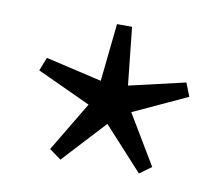

<svg xmlns="http://www.w3.org/2000/svg" viewBox="-50 -747 543 465"><g transform="rotate(10 221.5 -514.5)"><path d="M203 -688H240L255 -546L393 -578L406 -545L274 -484L347 -362L318 -341L222 -446L125 -341L96 -362L169 -484L37 -545L50 -578L188 -546Z"/></g></svg>

Font: Fenix
Style: Regular
Weight: 400
Designer: Fernando Diaz
Foundry: Fernando Diaz
Version: 004.301